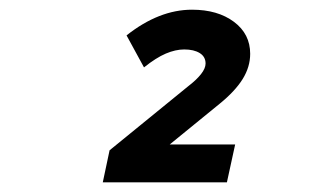

<svg xmlns="http://www.w3.org/2000/svg" viewBox="-20 -726 640 396"><path d="M192 -350 206 -416 368 -548Q385 -561 394.5 -573Q404 -585 404 -595Q404 -609 392 -616.5Q380 -624 360 -624Q342 -624 322 -615.5Q302 -607 277 -587L241 -653Q308 -706 376 -706Q429 -706 462.5 -681Q496 -656 496 -615Q496 -588 480.5 -563Q465 -538 433 -512L330 -428H465L448 -350Z"/></svg>

Font: Red Hat Mono
Style: Italic
Weight: 400
Italic angle: -12°
Monospace: yes
Designer: Pentagram, MCKL
Foundry: MCKL
Version: Version 1.030